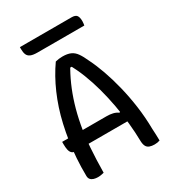

<svg xmlns="http://www.w3.org/2000/svg" viewBox="-209 -1000 1018 1124"><g transform="rotate(-30 300.0 -438.0)"><path d="M40 -278H340Q363 -278 382 -273.5Q401 -269 416 -258L443 -271V-191H81Q65 -191 56 -199.5Q47 -208 43.5 -224Q40 -240 40 -262ZM160 0Q151 2 141 4Q131 6 119 6Q104 6 91 2Q78 -2 70.5 -11Q63 -20 63 -35Q62 -95 66 -152.5Q70 -210 78 -263Q86 -316 97.5 -366.5Q109 -417 124 -462.5Q139 -508 157.5 -550.5Q176 -593 197.5 -631.5Q219 -670 243 -704Q255 -707 266.5 -708.5Q278 -710 291 -710Q324 -710 345.5 -700.5Q367 -691 382.5 -669Q398 -647 415 -609Q437 -565 458 -506Q479 -447 496 -378Q513 -309 523.5 -234Q534 -159 535 -80Q536 -60 537 -40Q538 -20 538 0Q530 3 521 4.5Q512 6 502 6Q483 6 469 1Q455 -4 448 -16.5Q441 -29 440 -50Q439 -112 432.5 -176Q426 -240 414.5 -303Q403 -366 386.5 -427Q370 -488 348 -544.5Q326 -601 297 -651L325 -631H281L310 -651Q280 -601 256.5 -548Q233 -495 215 -436Q197 -377 184.5 -310Q172 -243 166.5 -166Q161 -89 160 0ZM103 -882H452Q478 -882 487 -869.5Q496 -857 496 -831Q496 -824 495 -816.5Q494 -809 493 -803H177Q147 -803 131 -810Q115 -817 109 -831.5Q103 -846 103 -868Q103 -872 103 -875.5Q103 -879 103 -882Z"/></g></svg>

Font: Recursive Monospace Casual
Style: Regular
Weight: 400
Version: Version 1.047